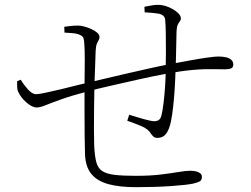

<svg xmlns="http://www.w3.org/2000/svg" viewBox="-20 -770 1040 795"><path d="M247 -635 246 -659Q259 -661 272.5 -662.5Q286 -664 305 -664Q315 -664 329.5 -660Q344 -656 358.5 -649.5Q373 -643 382.5 -634.5Q392 -626 392 -617Q392 -609 388.5 -603.5Q385 -598 381 -588.5Q377 -579 376 -559Q375 -537 374 -499.5Q373 -462 371 -418Q370 -372 369.5 -324Q369 -276 369 -235Q369 -194 370 -168Q372 -125 378.5 -99.5Q385 -74 403 -62Q421 -50 454.5 -46Q488 -42 542 -42Q603 -42 647 -47.5Q691 -53 720.5 -58Q750 -63 768 -63Q783 -63 793.5 -60Q804 -57 810 -51.5Q816 -46 816 -38Q816 -25 808.5 -20Q801 -15 781 -10Q753 -4 688 0.5Q623 5 542 5Q475 5 429 -7.5Q383 -20 358.5 -49.5Q334 -79 332 -131Q331 -161 330.5 -206.5Q330 -252 330 -304.5Q330 -357 330 -408Q331 -470 331 -520Q331 -570 329 -589Q328 -611 322.5 -617.5Q317 -624 305 -628Q294 -632 277.5 -633Q261 -634 247 -635ZM579 -719 578 -742Q594 -745 607.5 -747.5Q621 -750 634 -750Q655 -750 677 -741Q699 -732 714 -719Q729 -706 729 -694Q729 -687 724.5 -681.5Q720 -676 716 -667.5Q712 -659 711 -641Q710 -612 709.5 -572Q709 -532 707 -485Q706 -446 703.5 -405Q701 -364 697 -328Q693 -292 688 -268Q681 -234 668 -216.5Q655 -199 632 -199Q625 -199 619.5 -201.5Q614 -204 606 -215Q594 -236 565 -248Q536 -260 507 -270L515 -295Q546 -285 576.5 -276.5Q607 -268 620 -268Q629 -268 636.5 -272.5Q644 -277 648 -290Q653 -309 657 -341.5Q661 -374 663.5 -411Q666 -448 666 -480Q667 -513 667 -553Q667 -593 666.5 -629.5Q666 -666 664 -687Q663 -707 639 -713Q629 -715 613.5 -716.5Q598 -718 579 -719ZM352 -394Q276 -374 233 -358.5Q190 -343 168 -334Q146 -325 132 -325Q113 -325 89 -346Q65 -367 54 -393Q51 -401 51 -412Q51 -423 51 -434L66 -440Q77 -421 95 -400.5Q113 -380 130 -380Q140 -380 168.5 -386Q197 -392 232.5 -400.5Q268 -409 301 -417.5Q334 -426 353 -430Q368 -433 404.5 -442Q441 -451 489.5 -462Q538 -473 588.5 -484.5Q639 -496 681 -504Q724 -512 765 -519.5Q806 -527 838 -531.5Q870 -536 884 -536Q903 -536 917 -532.5Q931 -529 938.5 -521.5Q946 -514 946 -502Q946 -491 937 -487Q928 -483 911 -483Q893 -483 873 -483.5Q853 -484 829 -483.5Q805 -483 774 -480Q730 -476 670.5 -465Q611 -454 549 -440Q487 -426 434.5 -414Q382 -402 352 -394Z"/></svg>

Font: Noto Serif JP
Style: Regular
Weight: 200
Designer: Ryoko NISHIZUKA 西塚涼子 (kana & ideographs); Frank Grießhammer (Latin, Greek & Cyrillic); Wenlong ZHANG 张文龙 (bopomofo); San
Foundry: Adobe
Version: Version 2.001;hotconv 1.1.0;makeotfexe 2.6.0